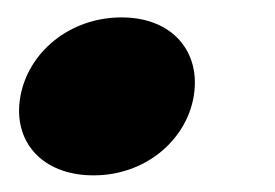

<svg xmlns="http://www.w3.org/2000/svg" viewBox="-20 -198 322 225"><path d="M89.7 7.5C149.7 7.5 197.8 -32.9 206.9 -84.5C216 -136.6 182.6 -177.6 122.5 -177.6C61.5 -177.6 12.9 -136.6 3.8 -84.5C-5.3 -32.9 28.6 7.5 89.7 7.5Z"/></svg>

Font: Poppins Devanagari Thin
Style: Italic
Weight: 100
Italic angle: -10°
Designer: Ninad Kale (Devanagari), Jonny Pinhorn (Latin)
Foundry: Indian Type Foundry
Version: 4.005